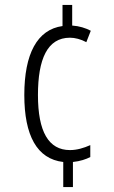

<svg xmlns="http://www.w3.org/2000/svg" viewBox="-20 -837 460 774"><path d="M271 -734V-817H232V-732C130 -718 78 -620 78 -454C78 -291 129 -196 235 -184V-83H274V-184C303 -187 327 -195 344 -204V-252C317 -240 290 -232 262 -232C176 -232 133 -306 133 -454C133 -599 171 -685 262 -685C282 -685 306 -679 328 -667L346 -713C325 -724 300 -732 271 -734Z"/></svg>

Font: Noto Sans Kannada UI ExtraCondensed Light
Style: Regular
Weight: 300
Width: 2
Designer: Jelle Bosma - Monotype Design Team
Foundry: Monotype Imaging Inc.
Version: Version 2.005